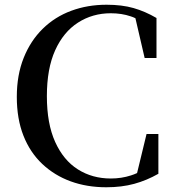

<svg xmlns="http://www.w3.org/2000/svg" viewBox="-20 -773 737 811"><path d="M429 18Q347 18 278.5 -7Q210 -32 158.5 -80.5Q107 -129 79 -200Q51 -271 51 -364Q51 -456 80 -528.5Q109 -601 160.5 -651.5Q212 -702 281 -727.5Q350 -753 430 -753Q495 -753 544 -739Q593 -725 641 -697V-528H591L552 -696Q542 -701 532 -704Q494 -717 448 -717Q371 -717 309.5 -677.5Q248 -638 213 -560.5Q178 -483 178 -367Q178 -251 213 -173.5Q248 -96 309 -57.5Q370 -19 448 -19Q493 -19 533 -32Q546 -36 559 -42L599 -207H649V-39Q600 -11 547 3.5Q494 18 429 18Z"/></svg>

Font: Early Summer Mincho SemiBold
Style: Regular
Weight: 600
Designer: GuiWonder
Version: Version 1.002